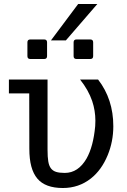

<svg xmlns="http://www.w3.org/2000/svg" viewBox="-20 -945 642 968"><path d="M312 -741.2 470.7 -924.8H374L236.8 -741.2ZM217.3 -662.1V-731.4Q217.3 -746.1 202.6 -746.1H132.8Q118.2 -746.1 118.2 -731.4V-662.1Q118.2 -647.5 132.8 -647.5H202.6Q217.3 -647.5 217.3 -662.1ZM449.7 -662.1V-731.4Q449.7 -746.1 435.1 -746.1H365.7Q351.1 -746.1 351.1 -731.4V-662.1Q351.1 -647.5 365.7 -647.5H435.1Q449.7 -647.5 449.7 -662.1ZM438.5 -45.4Q492.2 -87.9 522.9 -162.6Q551.3 -231.4 551.3 -308.6Q551.3 -444.8 474.6 -543.9H383.8Q425.8 -491.2 444.8 -435.5Q460.9 -387.2 460.9 -336.4Q460.9 -328.1 460 -309.6Q450.7 -206.5 416.5 -146Q374.5 -73.2 306.6 -73.2Q279.3 -73.2 262.9 -78.4Q246.6 -83.5 236.8 -96.2Q227.1 -108.9 223.4 -131.1Q219.7 -153.3 219.7 -189.9V-543.9H24.9V-474.1H127.4L127.9 -195.3Q127.9 -143.1 137.9 -106Q147.9 -68.8 168.5 -44.4Q208.5 2.9 296.9 2.9Q377.4 2.9 438.5 -45.4Z"/></svg>

Font: Hack Dev
Style: Regular
Weight: 400
Designer: Christopher Simpkins
Foundry: Christopher Simpkins
Version: Version 2.0315